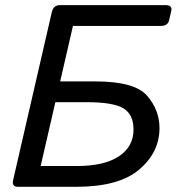

<svg xmlns="http://www.w3.org/2000/svg" viewBox="-20 -720 689 740"><path d="M48.8 0Q24.4 0 30.8 -26.9L179.7 -673.3Q186 -700.2 210.4 -700.2H618.2Q645 -700.2 640.1 -678.2L631.8 -642.1Q627 -620.1 599.6 -620.1H261.2L211.9 -406.2H347.7Q499 -406.2 546.9 -351.1Q594.7 -295.9 594.7 -226.1Q594.7 -132.8 516.4 -66.4Q438 0 273.4 0ZM136.7 -80.1H276.4Q381.3 -80.1 438 -117.4Q494.6 -154.8 494.6 -220.7Q494.6 -279.3 455.3 -302.7Q416 -326.2 313.5 -326.2H193.4Z"/></svg>

Font: Istok
Style: Italic
Weight: 500
Italic angle: -13°
Designer: Andrey V. Panov
Foundry: Andrey V. Panov
Version: Version 1.0.3